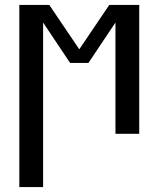

<svg xmlns="http://www.w3.org/2000/svg" viewBox="-20 -540 640 775"><path d="M58 215V-520H179L300 -341L421 -520H542V0H446V-449L337 -286H263L154 -449V215Z"/></svg>

Font: Zed Mono Medium Extended
Style: Regular
Weight: 500
Width: 7
Monospace: yes
Designer: Belleve Invis
Foundry: Belleve Invis
Version: Version 1.0.0; ttfautohint (v1.8.4)